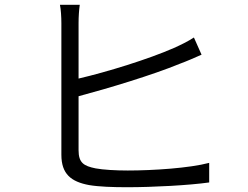

<svg xmlns="http://www.w3.org/2000/svg" viewBox="-20 -786 1040 804"><path d="M314 -766H231C235 -747 237 -715 237 -689C237 -637 237 -231 237 -138C237 -57 278 -25 353 -11C394 -4 453 -2 512 -2C621 -2 771 -10 856 -22V-104C773 -82 621 -72 515 -72C465 -72 411 -75 380 -81C331 -91 309 -104 309 -157V-383C433 -416 619 -472 733 -519C763 -530 797 -545 824 -557L792 -629C766 -612 737 -598 708 -585C601 -538 429 -485 309 -457V-689C309 -717 311 -744 314 -766Z"/></svg>

Font: Noto Sans CJK SC DemiLight
Style: Regular
Weight: 350
Designer: Ryoko NISHIZUKA 西塚涼子 (kana, bopomofo & ideographs); Paul D. Hunt (Latin, Greek & Cyrillic); Sandoll Communications 산돌커뮤니
Foundry: Adobe
Version: Version 2.004;hotconv 1.0.118;makeotfexe 2.5.65603